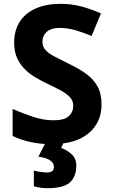

<svg xmlns="http://www.w3.org/2000/svg" viewBox="-20 -744 591 1004"><path d="M511 -198Q511 -103 442.5 -46.5Q374 10 248 10Q193 10 141.5 -1Q90 -12 46 -33V-174Q97 -152 151.5 -133.5Q206 -115 260 -115Q316 -115 339.5 -136.5Q363 -158 363 -191Q363 -218 344.5 -237Q326 -256 295 -272.5Q264 -289 224 -308Q199 -320 170 -336.5Q141 -353 114.5 -377.5Q88 -402 71 -437Q54 -472 54 -521Q54 -585 83.5 -630.5Q113 -676 167.5 -700Q222 -724 296 -724Q352 -724 402.5 -711Q453 -698 508 -674L459 -556Q410 -576 371 -587Q332 -598 291 -598Q248 -598 225 -578Q202 -558 202 -526Q202 -501 217 -483.5Q232 -466 262 -450Q292 -434 337 -412Q392 -386 430.5 -358Q469 -330 490 -292Q511 -254 511 -198ZM379 122Q379 178 346.5 209Q314 240 228 240Q206 240 188.5 237Q171 234 157 230V148Q171 152 191.5 155Q212 158 227 158Q241 158 251.5 151.5Q262 145 262 128Q262 110 244 96Q226 82 181 75L219 0H313L300 30Q330 40 354.5 62.5Q379 85 379 122Z"/></svg>

Font: Noto Sans Javanese
Style: Regular
Weight: 400
Designer: Monotype Design Team
Foundry: Monotype Imaging Inc.
Version: Version 2.004